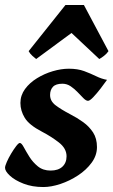

<svg xmlns="http://www.w3.org/2000/svg" viewBox="-32 -734 457 774"><path d="M399.4 -412.1Q389.2 -397.5 373.8 -377.4Q358.4 -357.4 344.2 -342.5Q330.1 -327.6 322.8 -327.6Q314.9 -327.6 304.4 -338.1Q293.9 -348.6 281.2 -362.1Q268.6 -375.5 253.2 -386Q237.8 -396.5 219.7 -396.5Q192.9 -396.5 181.4 -384Q169.9 -371.6 169.9 -351.1Q169.9 -326.7 191.4 -310.1Q212.9 -293.5 252 -272.9Q278.8 -259.3 303.2 -241.7Q327.6 -224.1 343.3 -200Q358.9 -175.8 358.9 -141.1Q358.9 -107.4 337.4 -78.1Q315.9 -48.8 282.5 -26.9Q249 -4.9 211.7 7.6Q174.3 20 142.6 20Q97.7 20 62.7 6.3Q27.8 -7.3 8.1 -25.6Q-11.7 -43.9 -11.7 -57.6Q-11.7 -64.9 -4.6 -81.1Q2.4 -97.2 12.9 -114.7Q23.4 -132.3 33.2 -145Q43 -157.7 47.9 -157.7Q54.7 -157.7 63.7 -140.9Q72.8 -124 86.4 -102.1Q100.1 -80.1 120.8 -63.2Q141.6 -46.4 171.9 -46.4Q202.6 -46.4 219.5 -62Q236.3 -77.6 236.3 -104Q236.3 -135.7 205.1 -159.9Q173.8 -184.1 137.2 -203.1Q85.4 -230 67.9 -258.8Q50.3 -287.6 50.3 -318.8Q50.3 -349.6 68.8 -375Q87.4 -400.4 117.2 -418.7Q147 -437 180.9 -447Q214.8 -457 245.6 -457Q281.2 -457 307.4 -447.3Q333.5 -437.5 355.5 -426.8Q377.4 -416 399.4 -412.1ZM405.3 -527.8Q398.9 -518.1 387.5 -509Q376 -500 368.2 -496.1L256.3 -601.1L113.8 -496.1Q109.4 -499 98.9 -508.5Q88.4 -518.1 83.5 -527.8L231.9 -713.9H306.2Z"/></svg>

Font: Gentium Book Plus
Style: Bold Italic
Weight: 700
Italic angle: -8°
Designer: Victor Gaultney, Annie Olsen, Iska Routamaa, Becca Hirsbrunner
Foundry: SIL International
Version: Version 6.101